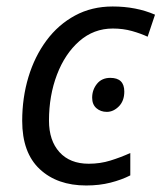

<svg xmlns="http://www.w3.org/2000/svg" viewBox="-20 -565 500 595"><path d="M247.1 9.8Q157.2 9.8 103 -41Q48.8 -91.8 48.8 -190.4Q48.8 -262.2 68.1 -326.2Q87.4 -390.1 124 -439.5Q160.6 -488.8 212.4 -516.8Q264.2 -544.9 329.1 -544.9Q401.9 -544.9 460.4 -519.5L437.5 -451.2Q417 -460.9 389.2 -468.8Q361.3 -476.6 329.6 -476.6Q270.5 -476.6 225.8 -437.5Q181.2 -398.4 156.5 -333.5Q131.8 -268.6 131.8 -191.4Q131.8 -129.4 164.3 -93.5Q196.8 -57.6 254.9 -57.6Q290.5 -57.6 322 -67.4Q353.5 -77.1 383.8 -90.8V-21.5Q356.9 -7.8 322.5 1Q288.1 9.8 247.1 9.8ZM311 -218.3Q292 -218.3 278.8 -229.7Q265.6 -241.2 265.6 -262.2Q265.6 -286.6 280.5 -305.2Q295.4 -323.7 321.8 -323.7Q365.2 -323.7 365.2 -281.2Q365.2 -252.4 348.4 -235.4Q331.5 -218.3 311 -218.3Z"/></svg>

Font: Open Sans
Style: Italic
Weight: 400
Italic angle: -12°
Designer: Monotype Design Team
Foundry: Monotype Imaging Inc.
Version: Version 3.000; ttfautohint (v1.8.4)